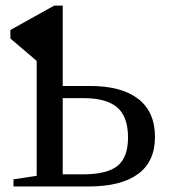

<svg xmlns="http://www.w3.org/2000/svg" viewBox="-20 -675 614 695"><path d="M541 -179.2Q541 -90.3 479.7 -45.2Q418.5 0 300.3 0H28.8V-25.9L112.8 -38.6V-454.6L17.6 -535.6V-566.4L176.3 -654.8H207V-363.8H305.7Q419.9 -363.8 480.5 -316.9Q541 -270 541 -179.2ZM443.4 -177.2Q443.4 -252.9 404.1 -286.4Q364.7 -319.8 282.2 -319.8H207V-43.9H279.3Q367.7 -43.9 405.5 -74.7Q443.4 -105.5 443.4 -177.2Z"/></svg>

Font: Liberation Serif
Style: Regular
Weight: 400
Designer: Steve Matteson
Foundry: Ascender Corporation
Version: Version 2.1.5